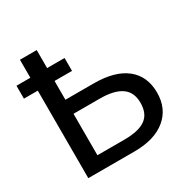

<svg xmlns="http://www.w3.org/2000/svg" viewBox="-152 -792 904 925"><g transform="rotate(-30 300.0 -329.5)"><path d="M572.3 -191.9Q572.3 -102.5 510 -51.3Q447.8 0 335.4 0H79.1V-486.8H2V-558.6H79.1V-658.7H172.4V-558.6H269.5V-486.8H172.4V-382.3H329.6Q447.8 -382.3 510 -332.5Q572.3 -282.7 572.3 -191.9ZM478.5 -189Q478.5 -248 438.5 -276.1Q398.4 -304.2 318.4 -304.2H172.4V-73.7H322.3Q402.3 -73.7 440.4 -101.1Q478.5 -128.4 478.5 -189Z"/></g></svg>

Font: Cousine
Style: Regular
Weight: 400
Monospace: yes
Designer: Steve Matteson
Foundry: Monotype Imaging Inc.
Version: Version 1.21